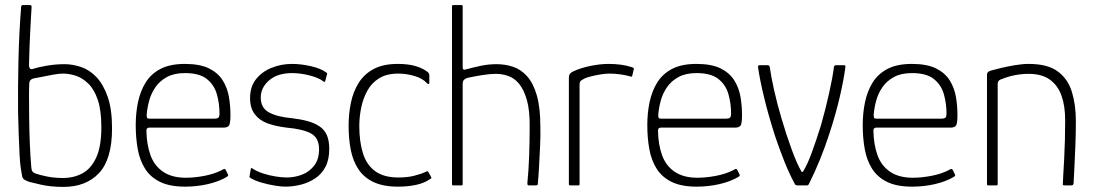

<svg xmlns="http://www.w3.org/2000/svg" viewBox="-20 -728 4313 754"><path d="M229 6Q179 6 140 -3Q101 -12 94 -14Q81 -19 75 -23Q69 -27 67 -36Q65 -45 62 -65Q59 -82 57 -118Q55 -154 53.5 -199Q52 -244 51 -285Q50 -385 52.5 -492.5Q55 -600 63 -701Q63 -703 64 -705.5Q65 -708 70 -708H98Q103 -708 103.5 -705Q104 -702 104 -699Q103 -683 101.5 -657Q100 -631 98.5 -601Q97 -571 96 -543Q95 -515 94.5 -496Q94 -477 94 -472Q94 -463 98.5 -458.5Q103 -454 111 -458Q129 -464 163.5 -470Q198 -476 233 -476Q265 -476 298 -465Q331 -454 358 -426Q385 -398 402.5 -349Q420 -300 420 -224Q420 -103 369 -48.5Q318 6 229 6ZM227 -29Q270 -29 304 -47.5Q338 -66 358 -109.5Q378 -153 378 -228Q378 -295 364 -336Q350 -377 327 -399.5Q304 -422 278 -430.5Q252 -439 227 -439Q212 -439 187 -434.5Q162 -430 141 -425.5Q120 -421 112 -420Q107 -419 101.5 -415Q96 -411 95 -401Q94 -387 94 -351.5Q94 -316 94.5 -267.5Q95 -219 97 -167Q99 -115 103 -70Q104 -59 107.5 -54.5Q111 -50 118 -47Q135 -41 164 -35Q193 -29 227 -29Z M513 -237Q513 -284 522 -327Q531 -370 552 -404Q573 -438 610.5 -457.5Q648 -477 706 -477Q765 -477 800.5 -459.5Q836 -442 854.5 -412.5Q873 -383 879 -347.5Q885 -312 885 -276Q885 -241 878.5 -234Q872 -227 860 -227H566Q564 -227 559.5 -225Q555 -223 555 -214Q556 -160 571 -118.5Q586 -77 620.5 -53.5Q655 -30 710 -30Q744 -30 783 -37.5Q822 -45 851 -60Q857 -64 860.5 -64.5Q864 -65 867 -60L875 -43Q877 -40 876 -38.5Q875 -37 872 -34Q840 -15 796.5 -5Q753 5 707 5Q647 5 609 -13.5Q571 -32 550 -65Q529 -98 521 -142Q513 -186 513 -237ZM842 -282Q842 -322 831.5 -358.5Q821 -395 792 -418Q763 -441 706 -441Q664 -441 635.5 -425.5Q607 -410 590 -385Q573 -360 565.5 -331.5Q558 -303 556 -277Q556 -269 557.5 -265.5Q559 -262 567 -262H822Q832 -262 837 -265.5Q842 -269 842 -282Z M965 -65Q965 -68 967 -68Q969 -68 972 -66Q988 -55 1012.5 -47Q1037 -39 1062.5 -35Q1088 -31 1105 -31Q1138 -31 1167 -42.5Q1196 -54 1214.5 -78.5Q1233 -103 1233 -142Q1233 -186 1202 -203.5Q1171 -221 1104 -227Q1063 -232 1031 -243.5Q999 -255 980.5 -279.5Q962 -304 962 -343Q962 -387 985 -416.5Q1008 -446 1046 -461.5Q1084 -477 1127 -477Q1162 -477 1201.5 -468Q1241 -459 1263 -442Q1265 -440 1265 -439Q1265 -438 1264 -435L1257 -409Q1255 -404 1249 -409Q1231 -423 1195 -432Q1159 -441 1127 -441Q1070 -441 1037 -412.5Q1004 -384 1004 -345Q1004 -304 1036.5 -286.5Q1069 -269 1125 -264Q1160 -260 1187.5 -252.5Q1215 -245 1234.5 -232Q1254 -219 1263.5 -197.5Q1273 -176 1273 -143Q1273 -101 1258 -72.5Q1243 -44 1217 -27Q1191 -10 1160.5 -2.5Q1130 5 1099 5Q1085 5 1060 1Q1035 -3 1008.5 -10.5Q982 -18 964 -29Q961 -31 960 -32Q959 -33 960 -36Z M1543 5Q1485 5 1447 -13Q1409 -31 1387.5 -63.5Q1366 -96 1357.5 -139.5Q1349 -183 1349 -234Q1349 -281 1358 -324.5Q1367 -368 1388.5 -402.5Q1410 -437 1447.5 -457Q1485 -477 1542 -477Q1583 -477 1612 -468.5Q1641 -460 1661 -444Q1665 -439 1665.5 -437.5Q1666 -436 1666 -431V-403Q1666 -398 1663 -398Q1660 -398 1657 -401Q1640 -420 1608 -429.5Q1576 -439 1544 -439Q1499 -439 1469.5 -421Q1440 -403 1423 -372.5Q1406 -342 1398.5 -305.5Q1391 -269 1391 -233Q1391 -173 1405 -127Q1419 -81 1453 -56Q1487 -31 1544 -31Q1579 -31 1605.5 -37.5Q1632 -44 1654 -54Q1659 -58 1662 -53L1673 -33Q1675 -29 1673.5 -27.5Q1672 -26 1669 -25Q1647 -9 1614 -2Q1581 5 1543 5Z M1755 -5Q1755 -179 1755 -354Q1755 -529 1755 -703Q1755 -708 1760 -708Q1768 -708 1776.5 -708Q1785 -708 1793 -708Q1797 -708 1797 -703Q1797 -644 1797 -584Q1797 -524 1797 -464Q1797 -458 1799.5 -455.5Q1802 -453 1808 -455Q1837 -463 1867.5 -469.5Q1898 -476 1930 -476Q1963 -476 1994 -466Q2025 -456 2049.5 -429Q2074 -402 2088 -354Q2102 -306 2102 -231Q2103 -194 2101 -154Q2099 -114 2097 -76Q2095 -38 2092 -5Q2092 -2 2089.5 -1Q2087 0 2082 0Q2076 0 2070.5 0Q2065 0 2059 0Q2054 0 2052.5 -1.5Q2051 -3 2051 -9Q2056 -58 2058 -115.5Q2060 -173 2060 -227Q2061 -294 2049 -335.5Q2037 -377 2018 -399.5Q1999 -422 1975 -430Q1951 -438 1927 -438Q1904 -438 1873 -433Q1842 -428 1815 -422Q1808 -420 1802.5 -415Q1797 -410 1797 -397V-5Q1797 0 1793 0H1760Q1755 0 1755 -5Z M2370 -477Q2423 -477 2462 -464Q2464 -463 2467 -461.5Q2470 -460 2469 -456L2463 -431Q2462 -428 2460 -427Q2458 -426 2455 -428Q2437 -433 2416 -436Q2395 -439 2373 -439Q2357 -439 2336.5 -435.5Q2316 -432 2298.5 -427.5Q2281 -423 2274 -419Q2269 -416 2262.5 -412Q2256 -408 2256 -394V-6Q2256 -2 2255 -1Q2254 0 2251 0H2219Q2217 0 2215.5 -1Q2214 -2 2214 -5V-419Q2214 -433 2218 -438Q2222 -443 2230 -447Q2259 -461 2298 -469Q2337 -477 2370 -477Z M2522 -237Q2522 -284 2531 -327Q2540 -370 2561 -404Q2582 -438 2619.5 -457.5Q2657 -477 2715 -477Q2774 -477 2809.5 -459.5Q2845 -442 2863.5 -412.5Q2882 -383 2888 -347.5Q2894 -312 2894 -276Q2894 -241 2887.5 -234Q2881 -227 2869 -227H2575Q2573 -227 2568.5 -225Q2564 -223 2564 -214Q2565 -160 2580 -118.5Q2595 -77 2629.5 -53.5Q2664 -30 2719 -30Q2753 -30 2792 -37.5Q2831 -45 2860 -60Q2866 -64 2869.5 -64.5Q2873 -65 2876 -60L2884 -43Q2886 -40 2885 -38.5Q2884 -37 2881 -34Q2849 -15 2805.5 -5Q2762 5 2716 5Q2656 5 2618 -13.5Q2580 -32 2559 -65Q2538 -98 2530 -142Q2522 -186 2522 -237ZM2851 -282Q2851 -322 2840.5 -358.5Q2830 -395 2801 -418Q2772 -441 2715 -441Q2673 -441 2644.5 -425.5Q2616 -410 2599 -385Q2582 -360 2574.5 -331.5Q2567 -303 2565 -277Q2565 -269 2566.5 -265.5Q2568 -262 2576 -262H2831Q2841 -262 2846 -265.5Q2851 -269 2851 -282Z M3111 0Q3104 0 3101 -6Q3078 -49 3059.5 -96Q3041 -143 3025 -190Q2999 -270 2981.5 -342Q2964 -414 2957 -463Q2956 -472 2962 -472H2994Q2997 -472 2999.5 -470.5Q3002 -469 3003 -464Q3008 -428 3020 -374Q3032 -320 3049 -263Q3068 -198 3089 -141Q3110 -84 3126 -57Q3128 -52 3131 -52.5Q3134 -53 3135 -57Q3150 -80 3168 -129Q3186 -178 3204 -236Q3222 -299 3236 -362Q3250 -425 3255 -465Q3256 -472 3264 -472H3295Q3301 -472 3300 -465Q3294 -417 3278 -348Q3262 -279 3237 -203Q3221 -153 3200.5 -102.5Q3180 -52 3157 -6Q3154 0 3149 0Z M3368 -237Q3368 -284 3377 -327Q3386 -370 3407 -404Q3428 -438 3465.5 -457.5Q3503 -477 3561 -477Q3620 -477 3655.5 -459.5Q3691 -442 3709.5 -412.5Q3728 -383 3734 -347.5Q3740 -312 3740 -276Q3740 -241 3733.5 -234Q3727 -227 3715 -227H3421Q3419 -227 3414.5 -225Q3410 -223 3410 -214Q3411 -160 3426 -118.5Q3441 -77 3475.5 -53.5Q3510 -30 3565 -30Q3599 -30 3638 -37.5Q3677 -45 3706 -60Q3712 -64 3715.5 -64.5Q3719 -65 3722 -60L3730 -43Q3732 -40 3731 -38.5Q3730 -37 3727 -34Q3695 -15 3651.5 -5Q3608 5 3562 5Q3502 5 3464 -13.5Q3426 -32 3405 -65Q3384 -98 3376 -142Q3368 -186 3368 -237ZM3697 -282Q3697 -322 3686.5 -358.5Q3676 -395 3647 -418Q3618 -441 3561 -441Q3519 -441 3490.5 -425.5Q3462 -410 3445 -385Q3428 -360 3420.5 -331.5Q3413 -303 3411 -277Q3411 -269 3412.5 -265.5Q3414 -262 3422 -262H3677Q3687 -262 3692 -265.5Q3697 -269 3697 -282Z M3861 0Q3856 0 3856 -5Q3856 -112 3856 -220Q3856 -328 3856 -435Q3856 -440 3859 -444Q3862 -448 3872 -451Q3886 -455 3911 -461Q3936 -467 3965.5 -472Q3995 -477 4020 -477Q4094 -477 4134 -447.5Q4174 -418 4189.5 -367Q4205 -316 4205 -253Q4205 -203 4203 -153.5Q4201 -104 4199 -65Q4197 -26 4196 -7Q4194 -2 4192.5 -1Q4191 0 4185 0H4161Q4156 0 4154.5 -1.5Q4153 -3 4154 -8Q4154 -16 4155.5 -41Q4157 -66 4159 -102Q4161 -138 4162 -178.5Q4163 -219 4163 -256Q4163 -312 4148.5 -352.5Q4134 -393 4102.5 -415.5Q4071 -438 4020 -438Q3992 -438 3964.5 -432.5Q3937 -427 3916 -418Q3910 -417 3904 -412.5Q3898 -408 3898 -397Q3898 -333 3898 -267.5Q3898 -202 3898 -136Q3898 -70 3898 -5Q3898 0 3893 0Z"/></svg>

Font: Glory Thin ExtraLight
Style: Regular
Weight: 250
Version: Version 1.011